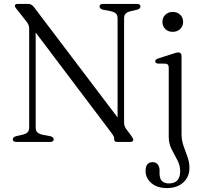

<svg xmlns="http://www.w3.org/2000/svg" viewBox="-20 -720 1026 974"><path d="M252.5 -13.5Q252.5 0 234.5 0H63Q45 0 45 -13.5Q45 -24 61 -29L96 -37Q113 -41.5 120.5 -49.5Q128 -57.5 128 -74V-571.5Q128 -585.5 124.2 -594.5Q120.5 -603.5 110.5 -615.5L65 -673Q55.5 -684 55.5 -690Q55.5 -700 69 -700H124Q140.5 -700 153 -683L576.5 -124V-626Q576.5 -642.5 568.8 -650.5Q561 -658.5 543.5 -663L501.5 -671Q485 -676.5 485 -686.5Q485 -700 503 -700H674.5Q692.5 -700 692.5 -686.5Q692.5 -676 676.5 -671L641.5 -663Q624.5 -658.5 617 -650.5Q609.5 -642.5 609.5 -626V-98Q609.5 -80.5 619.5 -66.5L646.5 -30.5Q656 -17 656 -11Q656 0 641 0H574Q559.5 0 559.5 -13Q559.5 -21.5 556.8 -28Q554 -34.5 544.5 -47L161 -555V-74Q161 -57.5 168.8 -49.5Q176.5 -41.5 193.5 -37L236 -29Q252.5 -24 252.5 -13.5ZM856 -558.5Q833 -558.5 818.5 -572.8Q804 -587 804 -609Q804 -631 818.8 -645.2Q833.5 -659.5 856 -659.5Q879.5 -659.5 894.2 -645.2Q909 -631 909 -609Q909 -587.5 894.2 -573Q879.5 -558.5 856 -558.5ZM901 -40.5Q901 -8.5 911 20Q921 48.5 931 75.8Q941 103 941 131.5Q941 177 910 205.5Q879 234 827.5 234Q776 234 747.2 208.2Q718.5 182.5 718.5 147.5Q718.5 102.5 755 102.5Q770.5 102.5 780 114Q789.5 125.5 789.5 144.5V161.5Q789.5 210.5 837.5 210.5Q894 210 894 148Q894 119 879.5 92Q865 65 850.5 36.8Q836 8.5 836 -24V-377.5Q836 -395.5 820.5 -397L780.5 -397.5Q767.5 -399.5 767.5 -409Q767.5 -418.5 782.5 -423.5L854.5 -446.5Q865 -450 871.8 -452Q878.5 -454 884 -454Q901 -454 901 -435Z"/></svg>

Font: Fraunces 72pt S050 Light
Style: Regular
Weight: 300
Version: Version 1.000; ttfautohint (v1.8.3)